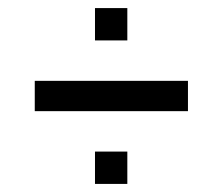

<svg xmlns="http://www.w3.org/2000/svg" viewBox="-20 -490 551 475"><path d="M66 -215V-290H445V-215ZM215 -35V-115H295V-35ZM215 -390V-470H295V-390Z"/></svg>

Font: Saira SemiCondensed Medium
Style: Regular
Weight: 500
Width: 4
Designer: Hector Gatti with collaboration of the Omnibus-Type team
Foundry: Omnibus-Type
Version: Version 1.101